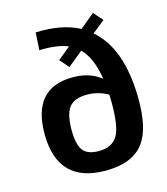

<svg xmlns="http://www.w3.org/2000/svg" viewBox="-109 -802 784 900"><g transform="rotate(-15 282.5 -352.0)"><path d="M404 -623Q524 -521 528 -280Q530 -129 479 -61Q424 13 293 13Q63 13 60 -222Q58 -450 256 -450Q338 -450 393 -406Q376 -513 327 -560L254 -500L216 -544L277 -594Q226 -616 138 -613L143 -698Q271 -703 355 -658L426 -717L465 -672ZM379 -132Q403 -177 402 -293L401 -327Q353 -354 299 -354Q237 -354 211 -320Q188 -288 187 -216Q187 -143 209 -113Q231 -84 286 -84Q353 -84 379 -132Z"/></g></svg>

Font: Taylor Sans Upright Semi Bold
Style: Regular
Weight: 600
Italic angle: -8°
Designer: Natanael Gama
Version: Version 1.001 September 8, 2015